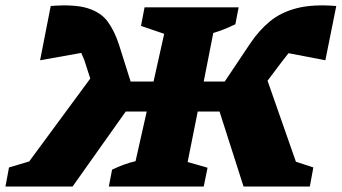

<svg xmlns="http://www.w3.org/2000/svg" viewBox="-60 -684 1253 704"><path d="M206 0H-40L-27 -70L47 -92L271 -396L249 -464Q244 -477 238 -490L87 -463L126 -662Q214 -669 262.5 -653.5Q311 -638 335.5 -604Q360 -570 376 -521L419 -385H503L542 -560L457 -589L470 -657H815L803 -595Q782 -585 763.5 -577.5Q745 -570 722 -563L687 -385H764L857 -524Q889 -572 929.5 -605.5Q970 -639 1028.5 -654Q1087 -669 1173 -662L1133 -463L998 -489Q987 -475 976 -461L921 -388L1025 -91L1089 -70L1076 0H833L745 -275H665L628 -90L701 -69L687 0H339L351 -62Q372 -72 393.5 -80Q415 -88 437 -93L478 -275H401Z"/></svg>

Font: Piazzolla SC ExtraBold
Style: Italic
Weight: 800
Italic angle: -11.3°
Designer: Juan Pablo del Peral
Foundry: Huerta Tipografica
Version: Version 1.330